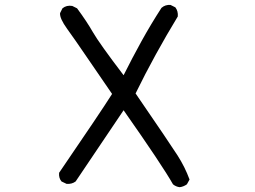

<svg xmlns="http://www.w3.org/2000/svg" viewBox="-20 -739 1040 782"><path d="M711.9 23.4Q696.3 21.5 684.6 11.7Q641.6 -64.5 483.4 -290L288.1 0Q272.5 11.7 251 9.8L230.5 0Q218.8 -13.7 220.7 -35.2Q389.6 -282.2 436.5 -356.4Q383.8 -432.6 334 -505.9Q284.2 -579.1 253.4 -621.6Q222.7 -664.1 224.6 -685.5L234.4 -705.1Q251 -718.8 274.4 -714.8L293.9 -705.1Q333 -652.3 358.4 -607.9Q383.8 -563.5 483.4 -432.6Q518.6 -502.9 556.6 -571.8Q594.7 -640.6 637.7 -707Q653.3 -720.7 674.8 -718.8L694.3 -709Q706.1 -693.4 704.1 -671.9Q657.2 -594.7 614.3 -516.6Q571.3 -438.5 532.2 -358.4Q672.9 -153.3 703.1 -106Q733.4 -58.6 752 -7.8L741.2 11.7Q727.5 21.5 711.9 23.4Z"/></svg>

Font: NaikaiFont
Style: Regular
Weight: 400
Version: Version 1.67